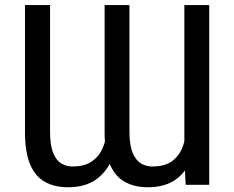

<svg xmlns="http://www.w3.org/2000/svg" viewBox="-20 -748 948 777"><path d="M726.1 -105V-727.5H826.7V0H731.4ZM734.4 -246.1 779.3 -247.1Q779.3 -173.3 758.8 -115.2Q738.3 -57.1 694.1 -23.7Q649.9 9.8 577.6 9.8Q525.9 9.8 486.6 -11.2Q447.3 -32.2 425.3 -81.3Q403.3 -130.4 403.3 -215.3V-727.5H503.9V-215.3Q503.9 -159.2 517.3 -128.4Q530.8 -97.7 551.8 -85.9Q572.8 -74.2 595.7 -74.2Q650.9 -74.2 680.9 -99.4Q710.9 -124.5 722.7 -164.1Q734.4 -203.6 734.4 -246.1ZM413.1 -246.1 458 -247.1Q458.5 -173.3 437.5 -115.2Q416.5 -57.1 371.6 -23.7Q326.7 9.8 254.4 9.8Q201.7 9.8 162.6 -11.5Q123.5 -32.7 102.3 -82Q81.1 -131.3 81.1 -215.3V-727.5H182.6V-215.3Q182.6 -159.2 195.6 -128.4Q208.5 -97.7 229 -85.9Q249.5 -74.2 272 -74.2Q318.8 -74.2 346.9 -91.8Q375 -109.4 389.4 -136.2Q403.8 -163.1 408.4 -192.6Q413.1 -222.2 413.1 -246.1Z"/></svg>

Font: Atlassian Sans
Style: Regular
Weight: 400
Designer: Rasmus Andersson
Foundry: Modifications by Atlassian Pty Ltd, manufactured by rsms
Version: Version 4.001;git-9221beed3